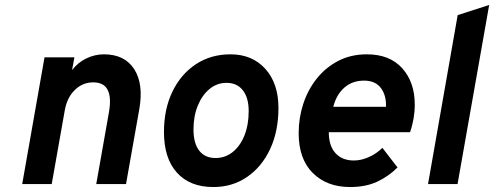

<svg xmlns="http://www.w3.org/2000/svg" viewBox="-20 -742 1992 774"><path d="M69.5 0 159.5 -511H280L270.5 -459.5Q294 -490 328 -506.5Q362 -523 399 -523Q482.5 -523 521 -463.2Q559.5 -403.5 541.5 -301.5L488 0H368L419 -288.5Q440.5 -410 356 -410Q313 -410 281.5 -379.2Q250 -348.5 241 -296.5L188.5 0Z M840 12Q745.5 12 693.2 -46Q641 -104 641 -209.5Q641 -302 675 -372.5Q709 -443 769.5 -483Q830 -523 909 -523Q997 -523 1049.8 -464.2Q1102.5 -405.5 1102.5 -307Q1102.5 -213 1069 -141.2Q1035.5 -69.5 976.2 -28.8Q917 12 840 12ZM849 -105Q888 -105 918.2 -129.2Q948.5 -153.5 965.5 -196.2Q982.5 -239 982.5 -294Q982.5 -348 959 -378Q935.5 -408 893 -408Q855 -408 825 -383.5Q795 -359 777.5 -316.5Q760 -274 760 -220Q760 -164.5 783 -134.8Q806 -105 849 -105Z M1391.5 12Q1298 12 1241 -44.5Q1184 -101 1184 -205.5Q1184 -266.5 1202.5 -323.2Q1221 -380 1256.8 -425Q1292.5 -470 1343.5 -496.5Q1394.5 -523 1459 -523Q1551 -523 1601.5 -466.8Q1652 -410.5 1652 -320.5Q1652 -263.5 1633 -209H1305.5Q1305.5 -154 1332.5 -124.5Q1359.5 -95 1406.5 -95Q1436.5 -95 1467.5 -109Q1498.5 -123 1521.5 -146L1582.5 -67Q1546 -30.5 1499.8 -9.2Q1453.5 12 1391.5 12ZM1323.5 -311.5H1536Q1537.5 -358.5 1515 -387.8Q1492.5 -417 1447.5 -417Q1400.5 -417 1368.2 -388.8Q1336 -360.5 1323.5 -311.5Z M1705.5 0 1825 -681 1952 -722 1824.5 0Z"/></svg>

Font: Overpass
Style: Bold Italic
Weight: 700
Italic angle: -10°
Designer: Delve Withrington, Dave Bailey, Thomas Jockin
Foundry: Delve Fonts LLC
Version: Version 4.000; ttfautohint (v1.8.3)